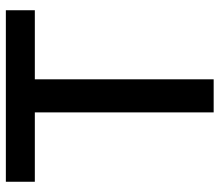

<svg xmlns="http://www.w3.org/2000/svg" viewBox="-67 -683 750 656"><g transform="rotate(-90 308.0 -355.0)"><path d="M601 -611H365V0H252V-611H15V-710H601Z"/></g></svg>

Font: Raleway-v4020 SemiBold
Style: Regular
Weight: 600
Designer: Matt McInerney, Pablo Impallari, Rodrigo Fuenzalida
Foundry: Matt McInerney, Pablo Impallari, Rodrigo Fuenzalida
Version: Version 4.020;PS 004.020;hotconv 1.0.88;makeotf.lib2.5.64775